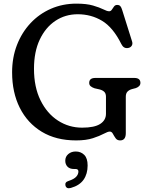

<svg xmlns="http://www.w3.org/2000/svg" viewBox="-20 -736 802 1031"><path d="M655.5 -21Q655.5 18 625 18Q609 18 600.8 6.2Q592.5 -5.5 586.2 -17.5Q580 -29.5 569.5 -29.5Q559 -29.5 537.2 -17.8Q515.5 -6 479 6Q442.5 18 388.5 18Q281 18 204.2 -28.5Q127.5 -75 86.2 -157.2Q45 -239.5 45 -347.5Q45 -427 71 -494.2Q97 -561.5 143.8 -611.5Q190.5 -661.5 253.5 -689Q316.5 -716.5 390.5 -716.5Q445 -716.5 479.8 -706.2Q514.5 -696 534.8 -685.8Q555 -675.5 566 -675.5Q575 -675.5 580.5 -684Q586 -692.5 592.2 -701Q598.5 -709.5 609 -709.5Q620.5 -709.5 626.2 -703Q632 -696.5 636.5 -681L689.5 -512.5Q693.5 -499 686.5 -489.2Q679.5 -479.5 666 -478Q643.5 -475 631.5 -499.5Q587 -589 528.2 -624.2Q469.5 -659.5 397.5 -659.5Q330.5 -659.5 277.5 -624.2Q224.5 -589 193.5 -523.5Q162.5 -458 162.5 -366.5Q162.5 -268.5 197.5 -197.5Q232.5 -126.5 291.2 -88.5Q350 -50.5 421 -50.5Q487 -50.5 518 -70.5Q549 -90.5 549 -125V-216.5Q549 -234 539.8 -243Q530.5 -252 514 -256L487.5 -262Q474.5 -266.5 466.8 -273Q459 -279.5 459 -291Q459 -317.5 492 -317.5H701Q734 -317.5 734 -291Q734 -272 709.5 -263L690.5 -258Q674.5 -254 665 -244.5Q655.5 -235 655.5 -216.5ZM377.5 171.5Q354.5 171.5 342.5 159Q330.5 146.5 330.5 127Q330.5 105 346.8 91.2Q363 77.5 386.5 77.5Q414 77.5 432.2 95.5Q450.5 113.5 450.5 152.5Q450.5 198 428.8 229Q407 260 361 273Q337 280 331.5 260.5Q327 242 348.5 235.5Q377.5 226 389.2 213Q401 200 401 185Q401 171.5 386 171.5Z"/></svg>

Font: Fraunces 9pt SuperSoft
Style: Regular
Weight: 400
Version: Version 1.000;[b76b70a41]